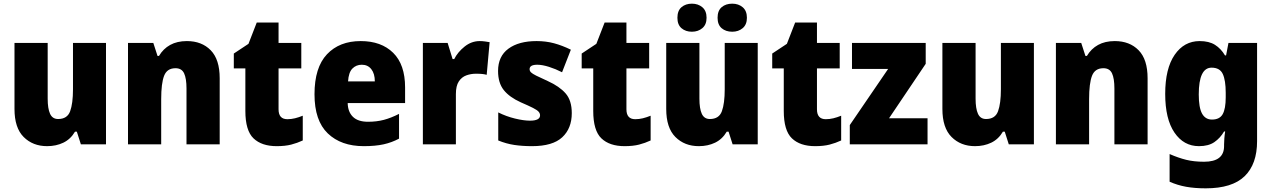

<svg xmlns="http://www.w3.org/2000/svg" viewBox="-20 -787 6935 1047"><path d="M558 -553V0H421L399 -69H389Q365 -28 325.5 -9Q286 10 237 10Q159 10 109 -40Q59 -90 59 -193V-553H240V-249Q240 -195 253 -166.5Q266 -138 297 -138Q347 -138 362.5 -180.5Q378 -223 378 -300V-553Z M999 -563Q1080 -563 1129 -513Q1178 -463 1178 -360V0H997V-304Q997 -359 984 -387Q971 -415 937 -415Q891 -415 875 -374Q859 -333 859 -246V0H678V-553H816L839 -482H847Q870 -521 908 -542Q946 -563 999 -563Z M1547 -137Q1568 -137 1588.5 -142Q1609 -147 1631 -156V-21Q1601 -7 1568 1.5Q1535 10 1489 10Q1407 10 1362.5 -32.5Q1318 -75 1318 -182V-414H1255V-495L1335 -548L1380 -664H1499V-553H1623V-414H1499V-191Q1499 -137 1547 -137Z M1947 -563Q2059 -563 2124 -499Q2189 -435 2189 -310V-225H1876Q1877 -177 1904.5 -150Q1932 -123 1987 -123Q2034 -123 2073.5 -133.5Q2113 -144 2156 -166V-31Q2117 -10 2072 0Q2027 10 1964 10Q1840 10 1767.5 -59.5Q1695 -129 1695 -273Q1695 -419 1763 -491Q1831 -563 1947 -563ZM1953 -434Q1922 -434 1901.5 -413Q1881 -392 1878 -343H2024Q2024 -385 2005 -409.5Q1986 -434 1953 -434Z M2596 -563Q2610 -563 2624.5 -561Q2639 -559 2650 -557L2634 -379Q2624 -382 2610.5 -383.5Q2597 -385 2575 -385Q2548 -385 2523 -376Q2498 -367 2482 -343Q2466 -319 2466 -274V0H2286V-553H2421L2448 -465H2457Q2476 -503 2513.5 -533Q2551 -563 2596 -563Z M3098 -170Q3098 -87 3046 -38.5Q2994 10 2881 10Q2829 10 2785 3.5Q2741 -3 2697 -21V-174Q2741 -152 2788.5 -140.5Q2836 -129 2870 -129Q2925 -129 2925 -158Q2925 -169 2917 -178Q2909 -187 2886.5 -198.5Q2864 -210 2820 -229Q2758 -257 2727 -296Q2696 -335 2696 -400Q2696 -480 2752.5 -521.5Q2809 -563 2906 -563Q2957 -563 3001.5 -551Q3046 -539 3093 -516L3045 -393Q3010 -411 2973.5 -422.5Q2937 -434 2910 -434Q2868 -434 2868 -410Q2868 -400 2875.5 -392.5Q2883 -385 2904 -374.5Q2925 -364 2967 -345Q3031 -316 3064.5 -277.5Q3098 -239 3098 -170Z M3444 -137Q3465 -137 3485.5 -142Q3506 -147 3528 -156V-21Q3498 -7 3465 1.5Q3432 10 3386 10Q3304 10 3259.5 -32.5Q3215 -75 3215 -182V-414H3152V-495L3232 -548L3277 -664H3396V-553H3520V-414H3396V-191Q3396 -137 3444 -137Z M4112 -553V0H3975L3953 -69H3943Q3919 -28 3879.5 -9Q3840 10 3791 10Q3713 10 3663 -40Q3613 -90 3613 -193V-553H3794V-249Q3794 -195 3807 -166.5Q3820 -138 3851 -138Q3901 -138 3916.5 -180.5Q3932 -223 3932 -300V-553ZM3674 -690Q3674 -729 3696.5 -748Q3719 -767 3753 -767Q3787 -767 3810 -747.5Q3833 -728 3833 -690Q3833 -653 3810 -633.5Q3787 -614 3753 -614Q3719 -614 3696.5 -633Q3674 -652 3674 -690ZM3893 -690Q3893 -729 3915.5 -748Q3938 -767 3973 -767Q4007 -767 4030 -747.5Q4053 -728 4053 -690Q4053 -653 4030 -633.5Q4007 -614 3973 -614Q3938 -614 3915.5 -633Q3893 -652 3893 -690Z M4483 -137Q4504 -137 4524.5 -142Q4545 -147 4567 -156V-21Q4537 -7 4504 1.5Q4471 10 4425 10Q4343 10 4298.5 -32.5Q4254 -75 4254 -182V-414H4191V-495L4271 -548L4316 -664H4435V-553H4559V-414H4435V-191Q4435 -137 4483 -137Z M5038 0H4614V-105L4823 -411H4626V-553H5028V-439L4828 -142H5038Z M5618 -553V0H5481L5459 -69H5449Q5425 -28 5385.5 -9Q5346 10 5297 10Q5219 10 5169 -40Q5119 -90 5119 -193V-553H5300V-249Q5300 -195 5313 -166.5Q5326 -138 5357 -138Q5407 -138 5422.5 -180.5Q5438 -223 5438 -300V-553Z M6059 -563Q6140 -563 6189 -513Q6238 -463 6238 -360V0H6057V-304Q6057 -359 6044 -387Q6031 -415 5997 -415Q5951 -415 5935 -374Q5919 -333 5919 -246V0H5738V-553H5876L5899 -482H5907Q5930 -521 5968 -542Q6006 -563 6059 -563Z M6522 -563Q6573 -563 6605.5 -542.5Q6638 -522 6660 -485H6666L6679 -553H6835V-17Q6835 108 6767 174Q6699 240 6555 240Q6495 240 6448 231.5Q6401 223 6358 204V53Q6406 74 6448.5 84.5Q6491 95 6546 95Q6655 95 6655 10V1Q6655 -13 6656.5 -32.5Q6658 -52 6661 -70H6655Q6634 -34 6602 -12Q6570 10 6518 10Q6435 10 6384.5 -64Q6334 -138 6334 -275Q6334 -413 6385.5 -488Q6437 -563 6522 -563ZM6587 -418Q6517 -418 6517 -272Q6517 -200 6535 -167.5Q6553 -135 6589 -135Q6631 -135 6647.5 -164.5Q6664 -194 6664 -256V-281Q6664 -349 6648 -383.5Q6632 -418 6587 -418Z"/></svg>

Font: Noto Sans Myanmar UI SemiCondensed Black
Style: Regular
Weight: 900
Width: 4
Designer: Monotype Design Team
Foundry: Monotype Imaging Inc.
Version: Version 2.103; ttfautohint (v1.8.4.7-5d5b)